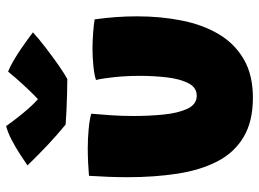

<svg xmlns="http://www.w3.org/2000/svg" viewBox="-130 -686 848 629"><g transform="rotate(-90 294.5 -372.0)"><path d="M346.5 -482Q362.5 -487.5 391.8 -490.5Q421 -493.5 448.5 -493.5Q471.5 -493.5 499.2 -491.5Q527 -489.5 545 -486.5Q550 -451.5 552.5 -416.8Q555 -382 555 -348Q555 -269.5 541.2 -200.8Q527.5 -132 496.5 -79.8Q465.5 -27.5 414.2 2.2Q363 32 288.5 32Q210 32 159 1.2Q108 -29.5 79.5 -85Q51 -140.5 39.5 -215.5Q28 -290.5 28 -378.5Q28 -409 29.2 -440.8Q30.5 -472.5 32.5 -505Q49 -506.5 75.2 -507.8Q101.5 -509 123 -509Q154.5 -509 186.2 -506Q218 -503 236 -497.5Q233.5 -470.5 231 -434.2Q228.5 -398 228.5 -359.5Q228.5 -308.5 233.2 -260.8Q238 -213 252.2 -182.5Q266.5 -152 295 -152Q322 -152 336 -179.5Q350 -207 355 -249.8Q360 -292.5 360 -338Q360 -381 356 -420Q352 -459 346.5 -482ZM374 -770Q389.5 -764 410 -752Q430.5 -740 450.2 -726.5Q470 -713 484.5 -702.2Q499 -691.5 502.5 -688.5Q483.5 -671 453 -647.5Q422.5 -624 393.8 -604Q365 -584 349.5 -576Q329 -576 300.2 -576.8Q271.5 -577.5 244.5 -578.8Q217.5 -580 200.5 -581.5Q168 -608 135.8 -638.2Q103.5 -668.5 66.5 -706.5Q79.5 -715.5 101.8 -730Q124 -744.5 149.2 -757.8Q174.5 -771 195.5 -776.5Q208.5 -758 221.8 -741Q235 -724 247.5 -709.5Q260 -695 270.5 -684.5Q281 -674 287.5 -668.5H279Q283.5 -671.5 298.2 -686.2Q313 -701 333.2 -723Q353.5 -745 374 -770Z"/></g></svg>

Font: Grandstander Thin Black
Style: Regular
Weight: 900
Version: Version 1.200